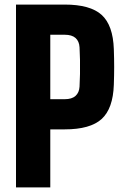

<svg xmlns="http://www.w3.org/2000/svg" viewBox="-20 -820 547 840"><path d="M50 0V-800H263Q375 -800 424.8 -754.8Q474.5 -709.5 478 -605Q479.5 -563 479.5 -527Q479.5 -491 478 -449Q474.5 -345 424.8 -299.5Q375 -254 263 -254H200V0ZM200 -386H263Q294.5 -386 310.5 -400.5Q326.5 -415 328 -441Q329.5 -465.5 330 -496.2Q330.5 -527 330 -557.8Q329.5 -588.5 328 -613Q326.5 -639.5 310.5 -653.8Q294.5 -668 263 -668H200Z"/></svg>

Font: Big Shoulders Text Thin Black
Style: Regular
Weight: 900
Version: Version 2.002